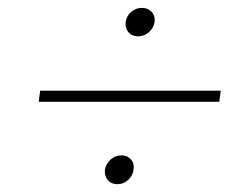

<svg xmlns="http://www.w3.org/2000/svg" viewBox="-20 -560 640 487"><path d="M540 -330.1 536.1 -301.8H78.1L82 -330.1ZM246.1 -129.9Q249 -145 260.7 -155.5Q272.5 -166 288.1 -166Q303.2 -166 312.3 -155.5Q321.3 -145 318.8 -129.9Q316.9 -114.3 304.9 -103.5Q293 -92.8 277.8 -92.8Q262.2 -92.8 253.4 -103.3Q244.6 -113.8 246.1 -129.9ZM298.8 -503.9Q300.8 -519.5 312.7 -529.8Q324.7 -540 339.8 -540Q355.5 -540 364.7 -529.8Q374 -519.5 372.1 -503.9Q369.6 -488.8 357.7 -478.3Q345.7 -467.8 330.1 -467.8Q314.9 -467.8 305.9 -478.3Q296.9 -488.8 298.8 -503.9Z"/></svg>

Font: Human Sans ExtraLight
Style: Italic
Weight: 200
Italic angle: -8°
Designer: Tim Radville
Foundry: Continuum
Version: Version 1.000;FEAKit 1.0